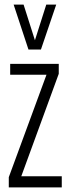

<svg xmlns="http://www.w3.org/2000/svg" viewBox="-20 -810 300 830"><path d="M18 0V-44L181 -487H24V-534H234V-491L72 -48H247V0ZM223 -790 157 -596H103L39 -790H82L131 -636L180 -790Z"/></svg>

Font: Georama ExtraCondensed Light
Style: Regular
Weight: 300
Width: 2
Designer: Jean-Baptiste Levee
Foundry: Production Type
Version: Version 1.000